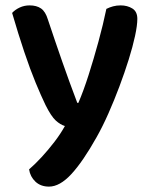

<svg xmlns="http://www.w3.org/2000/svg" viewBox="-20 -503 559 713"><path d="M149 -113Q133 -146 112.5 -195.5Q92 -245 70 -310.5Q48 -376 25 -455Q36 -467 53 -475Q70 -483 90 -483Q116 -483 132.5 -471.5Q149 -460 158 -430Q184 -352 210.5 -276Q237 -200 267 -121H271Q290 -165 309 -224.5Q328 -284 345.5 -348Q363 -412 375 -470Q387 -476 400 -479.5Q413 -483 428 -483Q453 -483 471.5 -471.5Q490 -460 490 -433Q490 -409 481.5 -369.5Q473 -330 458 -282Q443 -234 423.5 -182Q404 -130 382.5 -81.5Q361 -33 339 6Q288 97 245 143.5Q202 190 162 190Q131 190 111.5 171.5Q92 153 88 126Q110 107 134.5 80.5Q159 54 182 24Q205 -6 221 -35Q204 -40 187 -55.5Q170 -71 149 -113Z"/></svg>

Font: Baloo Bhaijaan 2 SemiBold
Style: Regular
Weight: 600
Designer: Sanskriti Dholi, Noopur Datye and Ek Type
Foundry: Ek Type
Version: Version 1.700